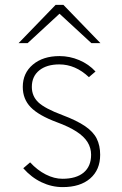

<svg xmlns="http://www.w3.org/2000/svg" viewBox="-20 -752 497 784"><path d="M236 12Q191 12 149.5 -7.8Q108 -27.5 75 -65L103 -89Q132.5 -57 167 -39.5Q201.5 -22 235 -22Q291.5 -22 321.8 -47.5Q352 -73 352 -120Q352 -148 337.5 -171.5Q323 -195 292 -215Q261 -235 212 -253Q138 -280.5 105.5 -314Q73 -347.5 73 -397Q73 -453.5 114.2 -488.2Q155.5 -523 223 -523Q264.5 -523 303.5 -506.5Q342.5 -490 370 -460L343 -437Q288 -489 222 -489Q170.5 -489 140.2 -464.5Q110 -440 110 -397Q110 -359.5 136.5 -334.2Q163 -309 235 -282Q293.5 -260 327.2 -237Q361 -214 375 -185.8Q389 -157.5 389 -120Q389 -58.5 348.2 -23.2Q307.5 12 236 12ZM56 -576 207 -732H239L390 -576H353L223 -696L93 -576Z"/></svg>

Font: Overpass Thin
Style: Regular
Weight: 250
Designer: Delve Withrington, Dave Bailey, Thomas Jockin
Foundry: Delve Fonts LLC
Version: Version 4.000